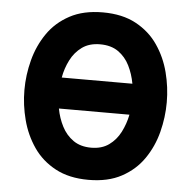

<svg xmlns="http://www.w3.org/2000/svg" viewBox="-52 -764 824 827"><g transform="rotate(5 360.0 -350.0)"><path d="M360 12Q276 12 217 -19.8Q158 -51.5 121.8 -104.2Q85.5 -157 68.8 -221Q52 -285 52 -350Q52 -415 68.8 -479Q85.5 -543 121.8 -595.8Q158 -648.5 217 -680.2Q276 -712 360 -712Q444.5 -712 503.2 -680.2Q562 -648.5 598.2 -595.8Q634.5 -543 651 -479Q667.5 -415 667.5 -350Q667.5 -285 651 -221Q634.5 -157 598.2 -104.2Q562 -51.5 503.2 -19.8Q444.5 12 360 12ZM360 -574Q313.5 -574 282.2 -551.5Q251 -529 232.8 -493Q214.5 -457 207.5 -417H513Q505.5 -458.5 487.8 -494.2Q470 -530 438.8 -552Q407.5 -574 360 -574ZM360 -127Q405.5 -127 436.5 -149.2Q467.5 -171.5 485.8 -207.2Q504 -243 512 -283H207Q214.5 -242 232.8 -206.5Q251 -171 282.2 -149Q313.5 -127 360 -127Z"/></g></svg>

Font: Overpass ExtraBold
Style: Regular
Weight: 800
Designer: Delve Withrington, Dave Bailey, Thomas Jockin
Foundry: Delve Fonts LLC
Version: Version 4.000; ttfautohint (v1.8.3)